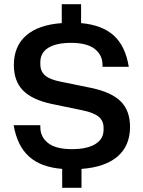

<svg xmlns="http://www.w3.org/2000/svg" viewBox="-20 -802 682 914"><path d="M276 2Q175 -6 118.5 -56.5Q62 -107 45 -206H172V-197Q172 -150 209 -121Q246 -92 323 -92Q394 -92 433.5 -116Q473 -140 473 -184V-194Q473 -227 449.5 -246.5Q426 -266 372 -277L227 -307Q133 -327 89.5 -371.5Q46 -416 46 -492Q46 -582 104.5 -633Q163 -684 274 -692V-782H366V-692Q466 -683 521.5 -633Q577 -583 593 -484H468V-493Q468 -540 431 -569Q394 -598 319 -598Q248 -598 210 -574.5Q172 -551 172 -506V-496Q172 -463 194.5 -443Q217 -423 270 -413L416 -383Q511 -363 555 -319Q599 -275 599 -198Q599 -108 539.5 -57Q480 -6 368 2V92H276Z"/></svg>

Font: Mozilla Text BETA SemiBold
Style: Regular
Weight: 600
Designer: Studio DRAMA
Foundry: Studio DRAMA
Version: Version 0.100